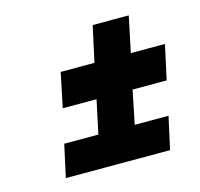

<svg xmlns="http://www.w3.org/2000/svg" viewBox="-71 -642 595 571"><g transform="rotate(-15 226.5 -356.5)"><path d="M110 -350H214L192 -247H87L65 -147H386L408 -247H304L325 -350H430L453 -456H348L371 -566H260L236 -456H132Z"/></g></svg>

Font: Advent Pro
Style: Bold Italic
Weight: 700
Italic angle: -12°
Designer: VivaRado, Andreas Kalpakidis
Foundry: VivaRado, Andreas Kalpakidis
Version: Version 3.000